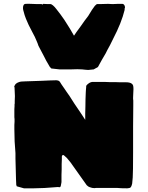

<svg xmlns="http://www.w3.org/2000/svg" viewBox="-20 -1020 803 1043"><path d="M149 3H133H118H110L71 -8L69 -14Q68 -14 68 -24Q68 -37 67 -45L66 -83Q65 -95 65 -121Q65 -146 64 -158V-188Q58 -251 58 -318V-326V-341Q58 -353 59 -358V-366V-373Q58 -376 58 -383V-394V-400V-410V-426Q58 -438 59 -443V-453L60 -458V-471Q61 -481 61 -498Q61 -511 60 -521L59 -544L58 -548Q55 -550 58 -551Q62 -567 83 -574Q93 -578 116 -578Q133 -578 205 -581Q241 -583 250 -583Q265 -584 286 -584Q296 -583 300 -580.5Q304 -578 307.5 -572Q311 -566 313 -563L333 -534Q332 -535 358 -498Q382 -459 416 -410Q421 -402 428 -392Q435 -382 443 -369V-404Q444 -418 444 -444Q444 -478 446 -520Q446 -528 447 -534.5Q448 -541 448 -545Q448 -555 449 -555Q453 -561 463 -568Q475 -576 488 -575H538H548Q563 -575 573 -574H603Q613 -573 633 -573H655H665Q685 -573 695 -566Q701 -562 703 -555.5Q705 -549 705 -536Q705 -523 704 -514Q703 -504 703 -490V-483Q704 -480 704 -474V-448L703 -333V-220V-193Q703 -85 701 -56L698 -23Q693 0 684 1Q682 1 678.5 2Q675 3 671 3Q635 3 618 1H566H514H501Q498 2 493 2Q481 2 468 -3Q460 -5 451 -14L363 -138Q358 -145 344 -161L331 -173Q326 -178 323 -178Q320 -178 318 -175.5Q316 -173 316 -171V-154Q315 -146 315 -129V-100Q314 -89 314 -70V-46V-31Q313 -29 313 -25Q313 -24 310 -9Q308 -5 307 -4Q306 -3 300 -3Q298 -4 296.5 -4Q295 -4 294 -4Q215 3 163 3ZM427 -643Q420 -644 400 -644L364 -643H304L259 -648L251 -656Q227 -696 219 -714L189 -771Q185 -784 178 -799.5Q171 -815 169 -820L158 -841Q132 -889 121 -918Q114 -934 106 -966L105 -973V-979Q105 -987 108.5 -993Q112 -999 120 -999Q124 -999 133 -999.5Q142 -1000 149 -999Q159 -998 176 -998H206L210 -995L215 -999L235 -998H254Q259 -998 268 -990.5Q277 -983 286 -971Q310 -941 329 -913Q363 -861 382 -826Q392 -842 416 -874L440 -908L459 -933Q482 -972 495 -988Q504 -998 509 -998H530L567 -999L587 -998H597L620 -999H644Q651 -999 655 -993Q659 -987 659 -979L657 -973V-966Q640 -896 594 -808Q577 -772 563 -748L554 -730Q534 -697 512 -656L489 -643L459 -640Q449 -640 440 -641.5Q431 -643 427 -643Z"/></svg>

Font: Sigmar One
Style: Regular
Weight: 400
Designer: Vernon Adams
Foundry: Vernon Adams
Version: Version 2.000